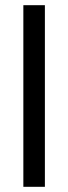

<svg xmlns="http://www.w3.org/2000/svg" viewBox="-20 -720 263 740"><path d="M153 -700V0H70V-700Z"/></svg>

Font: Pathway Extreme Condensed
Style: Regular
Weight: 400
Width: 3
Version: Version 1.001;gftools[0.9.26]